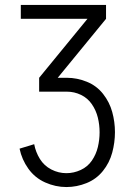

<svg xmlns="http://www.w3.org/2000/svg" viewBox="-20 -550 540 775"><path d="M248 205Q204 205 162.5 186.5Q121 168 94.5 131Q68 94 59 50L118 32Q124 64 141 91.5Q158 119 187 134Q216 149 248 149Q278 149 306 136Q334 123 351 98Q368 73 375 43.5Q382 14 382 -16Q382 -46 375 -75Q368 -104 351 -129Q334 -154 307 -167Q280 -180 250 -180H138V-236L333 -474H64V-530H408V-474L213 -236H250Q291 -236 330.5 -220Q370 -204 396 -171Q422 -138 433 -98Q444 -58 444 -16.5Q444 25 433 66Q422 107 395.5 140Q369 173 329.5 189Q290 205 248 205Z"/></svg>

Font: Iosevka SS01 Light
Style: Regular
Weight: 300
Monospace: yes
Designer: Belleve Invis
Foundry: Belleve Invis
Version: 2.3.3; ttfautohint (v1.8.3)